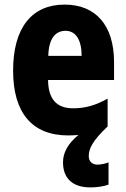

<svg xmlns="http://www.w3.org/2000/svg" viewBox="-20 -579 550 835"><path d="M366 100C366 69 381 34 448 -29V-150C395 -121 352 -108 298 -108C225 -108 190 -149 189 -231H476V-309C476 -468 397 -559 261 -559C119 -559 37 -459 37 -272C37 -89 119 10 277 10C292 10 307 9 321 8C274 47 254 86 254 127C254 195 294 236 373 236C400 236 430 232 452 224V127C441 132 419 137 404 137C382 137 366 124 366 100ZM265 -445C310 -445 335 -405 335 -336H190C192 -413 222 -445 265 -445Z"/></svg>

Font: Noto Sans Georgian Condensed ExtraBold
Style: Regular
Weight: 800
Width: 3
Designer: Monotype Design Team, Akaki Razmadze
Foundry: Google LLC
Version: Version 2.005